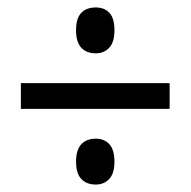

<svg xmlns="http://www.w3.org/2000/svg" viewBox="-20 -610 513 515"><path d="M36 -318V-387H435V-318ZM237 -115Q212 -115 198 -130Q184 -145 184 -176Q184 -208 198 -223Q212 -238 237 -238Q260 -238 273.5 -223Q287 -208 287 -176Q287 -145 273 -130Q259 -115 237 -115ZM237 -467Q212 -467 198 -482Q184 -497 184 -529Q184 -561 198 -575.5Q212 -590 237 -590Q260 -590 273.5 -575.5Q287 -561 287 -529Q287 -497 273 -482Q259 -467 237 -467Z"/></svg>

Font: Noto Sans Condensed
Style: Regular
Weight: 400
Width: 3
Version: Version 2.013